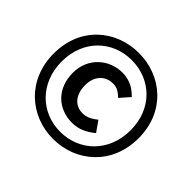

<svg xmlns="http://www.w3.org/2000/svg" viewBox="-170 -961 1189 1189"><g transform="rotate(45 424.5 -366.5)"><path d="M424.2 9.9C624.3 9.9 796.2 -135.1 796.2 -368C796.2 -600.7 624.3 -743 424.2 -743C225 -743 53.1 -601.5 53.1 -368C53.1 -135.1 225 9.9 424.2 9.9ZM424.2 -52.7C256.7 -52.7 123 -178.7 123 -368C123 -557.1 256.7 -680.4 424.2 -680.4C592.4 -680.4 726.3 -557.1 726.3 -368C726.3 -178.7 592.4 -52.7 424.2 -52.7ZM437 -143.8C498 -143.8 544.3 -169.1 587.4 -204.3L539 -273.2C508.4 -249.8 482.3 -231.6 440.7 -231.6C372.7 -231.6 329.1 -283.9 329.1 -367.3C329.1 -440.1 371.5 -496.1 446.6 -496.1C479.9 -496.1 503.1 -481.3 529.6 -454.7L585.7 -518.5C549.9 -555.3 506.4 -585 437.5 -585C324.4 -585 221.2 -499.9 221.2 -367.3C221.2 -229.3 313.1 -143.8 437 -143.8Z"/></g></svg>

Font: Source Han Sans JP VF
Style: Regular
Weight: 250
Designer: Ryoko NISHIZUKA 西塚涼子 (kana, bopomofo & ideographs); Paul D. Hunt (Latin, Greek & Cyrillic); Sandoll Communications 산돌커뮤니
Foundry: Adobe
Version: Version 2.004;hotconv 1.0.118;makeotfexe 2.5.65603